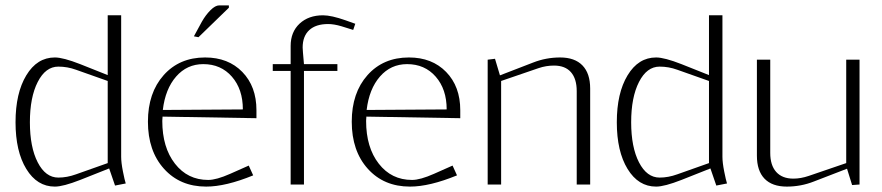

<svg xmlns="http://www.w3.org/2000/svg" viewBox="-20 -690 3300 718"><path d="M185.1 -475.1Q216.3 -475.1 279.8 -450.2L382.8 -409.2V-632.8H433.1V-104Q433.1 -82 439.7 -48.8Q446.3 -15.6 450.2 -3.9L410.2 3.9L388.2 -60.1L279.8 -17.1Q216.3 7.8 185.1 7.8Q118.7 7.8 78.4 -58.1Q38.1 -124 38.1 -232.9Q38.1 -341.8 78.4 -408.4Q118.7 -475.1 185.1 -475.1ZM382.8 -80.1V-387.2L264.2 -429.2Q231.9 -440.9 198.2 -440.9Q150.4 -440.9 121.1 -383.5Q91.8 -326.2 91.8 -232.9Q91.8 -139.6 121.1 -82.8Q150.4 -25.9 198.2 -25.9Q230.5 -25.9 264.2 -38.1Z M835.9 -661.1 722.2 -550.8 705.1 -554.2 734.9 -608.9Q749 -633.8 767.1 -651.9Q785.2 -669.9 799.8 -669.9H835.9ZM587.9 -253.9Q587.9 -251.5 587.4 -246.1Q586.9 -240.7 586.9 -237.8Q586.9 -138.7 634.3 -77.9Q681.6 -17.1 758.8 -17.1Q789.1 -17.1 840.8 -40L910.2 -70.8L926.8 -34.2Q824.2 7.8 751 7.8Q653.3 7.8 593.3 -58.8Q533.2 -125.5 533.2 -234.9Q533.2 -342.8 592 -408.9Q650.9 -475.1 747.1 -475.1Q833.5 -475.1 886.2 -420.9Q939 -366.7 939 -277.8V-248ZM588.9 -278.8 888.2 -280.8Q888.2 -356.4 847.2 -403.3Q806.2 -450.2 740.2 -450.2Q679.2 -450.2 638.7 -403.8Q598.1 -357.4 588.9 -278.8Z M1066.9 0V-424.8H1000V-450.2H1066.9V-518.1Q1066.9 -570.3 1100.3 -601.6Q1133.8 -632.8 1188 -632.8Q1219.2 -632.8 1272.9 -613.8L1308.6 -601.1L1300.8 -578.1L1256.8 -591.8Q1229 -600.1 1207 -600.1Q1161.1 -600.1 1136.5 -577.4Q1111.8 -554.7 1111.8 -512.2Q1111.8 -503.9 1116.7 -450.2H1241.7V-424.8H1116.7V0Z M1350.1 -253.9Q1350.1 -251.5 1349.6 -246.1Q1349.1 -240.7 1349.1 -237.8Q1349.1 -138.7 1396.5 -77.9Q1443.8 -17.1 1521 -17.1Q1551.3 -17.1 1603 -40L1672.4 -70.8L1689 -34.2Q1586.4 7.8 1513.2 7.8Q1415.5 7.8 1355.5 -58.8Q1295.4 -125.5 1295.4 -234.9Q1295.4 -342.8 1354.2 -408.9Q1413.1 -475.1 1509.3 -475.1Q1595.7 -475.1 1648.4 -420.9Q1701.2 -366.7 1701.2 -277.8V-248ZM1351.1 -278.8 1650.4 -280.8Q1650.4 -356.4 1609.4 -403.3Q1568.4 -450.2 1502.4 -450.2Q1441.4 -450.2 1400.9 -403.8Q1360.4 -357.4 1351.1 -278.8Z M1854 -387.2V0H1803.7V-466.8L1831.1 -470.2L1849.6 -408.2L1973.6 -456.1Q2022 -475.1 2074.7 -475.1Q2129.4 -475.1 2158.2 -445.3Q2187 -415.5 2187 -358.9V0H2136.7V-349.1Q2136.7 -395.5 2115 -420.2Q2093.3 -444.8 2051.8 -444.8Q2022 -444.8 1993.7 -435.1Z M2433.6 -475.1Q2464.8 -475.1 2528.3 -450.2L2631.3 -409.2V-632.8H2681.6V-104Q2681.6 -82 2688.2 -48.8Q2694.8 -15.6 2698.7 -3.9L2658.7 3.9L2636.7 -60.1L2528.3 -17.1Q2464.8 7.8 2433.6 7.8Q2367.2 7.8 2326.9 -58.1Q2286.6 -124 2286.6 -232.9Q2286.6 -341.8 2326.9 -408.4Q2367.2 -475.1 2433.6 -475.1ZM2631.3 -80.1V-387.2L2512.7 -429.2Q2480.5 -440.9 2446.8 -440.9Q2398.9 -440.9 2369.6 -383.5Q2340.3 -326.2 2340.3 -232.9Q2340.3 -139.6 2369.6 -82.8Q2398.9 -25.9 2446.8 -25.9Q2479 -25.9 2512.7 -38.1Z M3144.5 -80.1V-466.8H3194.3V0L3166.5 2L3147.5 -59.1L3023.4 -11.2Q2975.1 7.8 2922.4 7.8Q2867.7 7.8 2839.1 -21.7Q2810.5 -51.3 2810.5 -107.9V-466.8H2860.4V-118.2Q2860.4 -71.8 2882.8 -46.9Q2905.3 -22 2946.8 -22Q2974.6 -22 3004.4 -32.2Z"/></svg>

Font: Resagokr
Style: Light
Weight: 300
Designer: gluk
Foundry: gluk
Version: Version 0.95